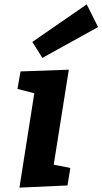

<svg xmlns="http://www.w3.org/2000/svg" viewBox="-20 -859 469 879"><path d="M74 -532 60 -452 137 -432 69 0 289 -10 302 -90 226 -105 295 -540ZM429 -735 377 -839 128 -667 174 -594Z"/></svg>

Font: Bitter
Style: Bold Italic
Weight: 700
Designer: Sol Matas
Foundry: Sol Matas
Version: Version 1.002